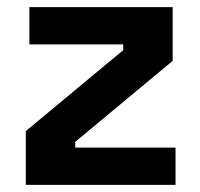

<svg xmlns="http://www.w3.org/2000/svg" viewBox="-20 -516 558 536"><path d="M52 0V-150L324 -376V-392H62V-496H462V-346L190 -120V-104H470V0Z"/></svg>

Font: Space Grotesk Light
Style: Bold
Weight: 700
Version: Version 2.000